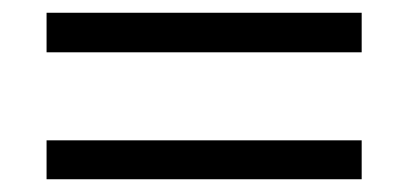

<svg xmlns="http://www.w3.org/2000/svg" viewBox="-20 -438 640 301"><path d="M53 -356H547V-418H53ZM53 -157H547V-218H53Z"/></svg>

Font: Poppy and Pepper
Style: Regular
Weight: 400
Designer: Thy Ha
Foundry: Thy Ha
Version: Version 0.001;Glyphs 3.2 (3227)